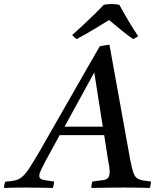

<svg xmlns="http://www.w3.org/2000/svg" viewBox="-104 -928 780 949"><path d="M431 -131 411 -260H191L122 -134Q109 -109 99.5 -89.5Q90 -70 90 -59Q90 -44 106.5 -40Q123 -36 163 -31Q163 -14 157 1Q143 0 117 0Q91 0 65 -0.5Q39 -1 24 -1Q-4 -1 -29 -0.5Q-54 0 -84 1Q-84 -15 -78 -30Q-48 -32 -29 -36.5Q-10 -41 6 -54.5Q22 -68 42 -98.5Q62 -129 94 -184Q122 -233 159 -298Q196 -363 237 -434Q278 -505 317 -574Q356 -643 389 -699Q403 -702 414.5 -704Q426 -706 437 -707L540 -136Q547 -100 553.5 -79.5Q560 -59 570 -50Q580 -41 597 -37.5Q614 -34 642 -31Q642 -14 636 1Q612 0 578 -0.5Q544 -1 511 -1Q482 -1 435 -0.5Q388 0 347 1Q348 -7 349 -15.5Q350 -24 353 -31Q389 -35 407 -38Q425 -41 431.5 -50.5Q438 -60 438 -81Q438 -86 437 -96.5Q436 -107 431 -131ZM215 -302H404L362 -570ZM435 -829Q409 -813 378 -794Q347 -775 319 -759Q291 -743 275 -735Q262 -743 253 -755Q280 -779 309.5 -806.5Q339 -834 365.5 -860Q392 -886 409 -904Q423 -908 447 -908Q471 -908 486 -904Q507 -865 532.5 -822.5Q558 -780 579 -749Q567 -740 554 -735Q531 -750 497.5 -777.5Q464 -805 435 -829Z"/></svg>

Font: Tiro Devanagari Sanskrit
Style: Italic
Weight: 400
Italic angle: -11°
Designer: Devanagari: John Hudson & Fiona Ross, assisted by Paul Hanslow. Latin: John Hudson with Paul Hanslow, assisted by Kaja S
Foundry: Tiro Typeworks Ltd.
Version: Version 1.52